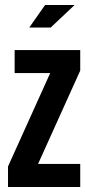

<svg xmlns="http://www.w3.org/2000/svg" viewBox="-20 -747 340 767"><path d="M12 0H300.5V-92H132L300.5 -465V-547H38.5V-455H180.5L12 -82ZM97 -637H182.5L278 -727H160Z"/></svg>

Font: League Gothic SemiExpanded
Style: Regular
Weight: 400
Width: 6
Designer: The League of Moveable Type
Version: Version 1.600; ttfautohint (v1.8.3)